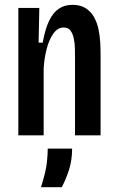

<svg xmlns="http://www.w3.org/2000/svg" viewBox="-20 -561 489 796"><path d="M56 0V-346V-528H143L140 -384H157Q167 -440 183.5 -474.5Q200 -509 224 -525Q248 -541 280 -541Q314 -541 336 -526.5Q358 -512 370.5 -489Q383 -466 388.5 -439Q394 -412 395.5 -385.5Q397 -359 397 -338V0H291V-319Q291 -339 290.5 -361.5Q290 -384 285.5 -403.5Q281 -423 271.5 -435Q262 -447 244 -447Q219 -447 201 -421.5Q183 -396 173 -356.5Q163 -317 161 -276V0ZM150 215Q170 151 174 115.5Q178 80 178 55H279Q279 104 265.5 145Q252 186 236 215Z"/></svg>

Font: Bricolage Grotesque Condensed Medium
Style: Regular
Weight: 500
Width: 3
Designer: Mathieu Triay
Foundry: Atelier Triay
Version: Version 1.000;gftools[0.9.30]